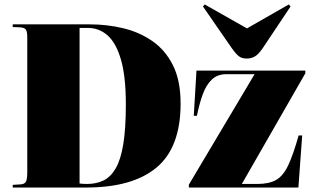

<svg xmlns="http://www.w3.org/2000/svg" viewBox="-20 -839 1406 859"><path d="M37 0V-12L71 -14Q90 -15 96 -26Q102 -37 102 -70V-673Q102 -698 95.5 -707Q89 -716 66 -717L37 -718V-730H383Q458 -730 530 -713Q602 -696 660.5 -656Q719 -616 753.5 -547.5Q788 -479 788 -376Q788 -180 681 -90Q574 0 365 0ZM369 -16Q411 -16 443 -31.5Q475 -47 497.5 -85.5Q520 -124 531.5 -193.5Q543 -263 543 -372Q543 -496 521.5 -571Q500 -646 462 -680Q424 -714 374 -714H336V-18Q344 -17 351.5 -16.5Q359 -16 369 -16ZM825 0V-13L1119 -507H992Q953 -507 928 -483.5Q903 -460 887.5 -418Q872 -376 861 -321H847L859 -523H1346V-511L1062 -16H1131Q1184 -16 1215.5 -34Q1247 -52 1269.5 -99.5Q1292 -147 1316 -233H1332L1315 0ZM1084 -577Q1062 -577 1048.5 -587.5Q1035 -598 1016 -625L888 -810L896 -819L1085 -712L1272 -819L1280 -810L1155 -623Q1136 -595 1119.5 -586Q1103 -577 1084 -577Z"/></svg>

Font: Literata 72pt Black
Style: Regular
Weight: 900
Designer: Latin by Veronika Burian and Jose Scaglione. Greek by Irene Vlachou. Cyrillic by Vera Evstafieva.
Foundry: TypeTogether
Version: Version 3.002